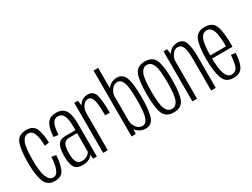

<svg xmlns="http://www.w3.org/2000/svg" viewBox="-58 -1380 2600 1980"><g transform="rotate(-30 1242.0 -390.5)"><path d="M172 3.5Q261 3.5 286.2 -72.5Q311.5 -148.5 313 -223L260 -232Q259.5 -159.5 239 -98.5Q218.5 -37.5 172 -37.5Q125.5 -37.5 101.5 -101.5Q77.5 -165.5 77.5 -298.5Q77.5 -448.5 101 -504.5Q124.5 -560.5 172 -560.5Q219 -560.5 239.2 -507.8Q259.5 -455 260 -364L313 -372.5Q311.5 -465.5 286.2 -533.8Q261 -602 172 -602Q80.5 -602 51 -529.2Q21.5 -456.5 21.5 -298.5Q21.5 -156.5 51 -76.5Q80.5 3.5 172 3.5Z M500 4Q527 4 547.5 -1.5Q568 -7 582.8 -15.5Q597.5 -24 606.8 -33.5Q616 -43 619.5 -52L624.5 0H669V-384Q669 -467 653.2 -514.5Q637.5 -562 605.8 -582Q574 -602 526 -602Q494.5 -602 469.2 -592Q444 -582 425.8 -558.8Q407.5 -535.5 396.5 -496.2Q385.5 -457 382.5 -398L438 -391Q441.5 -455 452.5 -492Q463.5 -529 482 -545Q500.5 -561 526 -561Q554.5 -561 573.8 -544Q593 -527 603.2 -488.5Q613.5 -450 613.5 -385V-346H498.5Q470 -346 447.5 -338.5Q425 -331 410 -311.8Q395 -292.5 387.2 -259Q379.5 -225.5 379.5 -172Q379.5 -117.5 387.5 -82.8Q395.5 -48 411.2 -29.2Q427 -10.5 449.2 -3.2Q471.5 4 500 4ZM513.5 -36.5Q497 -36.5 483 -42.2Q469 -48 458.2 -62.5Q447.5 -77 441.8 -104Q436 -131 436 -174.5Q436 -217 442.2 -244.2Q448.5 -271.5 459.2 -285.8Q470 -300 484.8 -305.5Q499.5 -311 517 -311H613V-93Q608.5 -80.5 595.8 -67.2Q583 -54 562.2 -45.2Q541.5 -36.5 513.5 -36.5Z M955.5 -325H1011Q1011 -470.5 992 -536Q973 -601.5 906.5 -601.5Q847.5 -601.5 812.8 -561.2Q778 -521 778 -462L799 -444.5Q799 -485 822.5 -522.5Q846 -560 887 -560Q924 -560 939.8 -511Q955.5 -462 955.5 -325ZM744 0H799V-504.5L787.5 -596H744Z M1082.5 0H1131L1137.5 -69.5V-785H1082.5ZM1253 3.5Q1323.5 3.5 1349.2 -67.8Q1375 -139 1375 -299Q1375 -460 1349.2 -531Q1323.5 -602 1253 -602Q1194.5 -602 1154 -563Q1113.5 -524 1113.5 -478.5L1137.5 -445Q1137.5 -487.5 1166 -524Q1194.5 -560.5 1234 -560.5Q1276.5 -560.5 1298 -507.8Q1319.5 -455 1319.5 -299Q1319.5 -143 1298 -90.2Q1276.5 -37.5 1234 -37.5Q1194.5 -37.5 1166 -74.5Q1137.5 -111.5 1137.5 -154.5L1113.5 -119.5Q1113.5 -74 1154 -35.2Q1194.5 3.5 1253 3.5Z M1586 3.5Q1677 3.5 1707.2 -66Q1737.5 -135.5 1737.5 -299Q1737.5 -463 1707.2 -532.8Q1677 -602.5 1586 -602.5Q1495.5 -602.5 1465.2 -532.8Q1435 -463 1435 -299Q1435 -135.5 1465.2 -66Q1495.5 3.5 1586 3.5ZM1586 -37.5Q1539.5 -37.5 1515 -89.8Q1490.5 -142 1490.5 -299Q1490.5 -456 1515 -508.5Q1539.5 -561 1586 -561Q1633 -561 1657.5 -508.5Q1682 -456 1682 -299Q1682 -142 1657.5 -89.8Q1633 -37.5 1586 -37.5Z M1806.5 0H1861.5V-505.5L1850 -596H1806.5ZM2030 0H2085V-371Q2085 -477 2064 -539.5Q2043 -602 1974.5 -602Q1912.5 -602 1873.8 -556.2Q1835 -510.5 1835 -453.5L1860.5 -433.5Q1860.5 -484 1887.8 -522.2Q1915 -560.5 1954 -560.5Q1995 -560.5 2012.5 -516.8Q2030 -473 2030 -375Z M2297 3.5V-36.5Q2248 -36.5 2225.5 -101.5Q2202.5 -166 2202.5 -300Q2202.5 -451 2226.5 -506Q2250.5 -561.5 2297.5 -561.5Q2346.5 -561.5 2368.5 -507.5Q2389.5 -455 2391 -318.5H2195V-281H2446Q2446.5 -291 2446.5 -301Q2446.5 -459.5 2419 -531Q2390.5 -602 2297.5 -602Q2207 -602 2177.5 -530Q2147.5 -457.5 2147.5 -300Q2147.5 -161.5 2176.5 -78.5Q2204.5 3.5 2297 3.5ZM2297 -36.5V3.5Q2346.5 3.5 2377 -17Q2407.5 -37 2423.5 -88Q2439 -138.5 2442.5 -210L2389.5 -216.5Q2386.5 -161.5 2376.5 -115Q2366.5 -69 2345.5 -52.5Q2324.5 -36.5 2297 -36.5Z"/></g></svg>

Font: Anybody Condensed Light
Style: Regular
Weight: 300
Width: 3
Designer: Tyler Finck
Foundry: Etcetera Type Company
Version: Version 1.113;gftools[0.9.25]